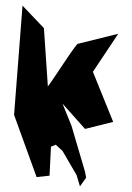

<svg xmlns="http://www.w3.org/2000/svg" viewBox="-20 -684 469 682"><path d="M30 -276 110 -55 156 -60 161 -163 178 -170 202 -148 252 -62 264 -22 286 -53 282 -74 234 -237 202 -316 282 -226 382 -251 310 -429 400 -564 255 -528C228 -496 176 -411 150 -377L136 -584L60 -664Z"/></svg>

Font: Corrode
Style: Regular
Weight: 400
Designer: Mew Too
Version: Version 0.532